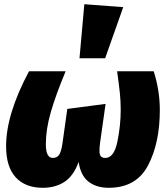

<svg xmlns="http://www.w3.org/2000/svg" viewBox="-20 -873 793 913"><path d="M9 -178Q9 -330 118 -534H292Q245 -421 221.5 -339.5Q198 -258 198 -187Q198 -122 231 -122Q250 -122 260.5 -136Q271 -150 277 -191L300 -355L482 -379L456 -195Q453 -173 453 -156Q453 -139 459 -130.5Q465 -122 481 -122Q522 -122 538 -198.5Q554 -275 554 -351Q554 -392 550 -430.5Q546 -469 537 -534H711Q740 -442 740 -350Q740 -193 684 -86.5Q628 20 497 20Q438 20 400.5 -9.5Q363 -39 354 -103Q330 -37 287 -8.5Q244 20 183 20Q101 20 55 -29.5Q9 -79 9 -178ZM566 -839 480 -596H358L381 -853Z"/></svg>

Font: FiraGO Heavy
Style: Italic
Weight: 900
Italic angle: -8°
Designer: bBox Type GmbH
Foundry: bBox Type GmbH
Version: Version 1.001